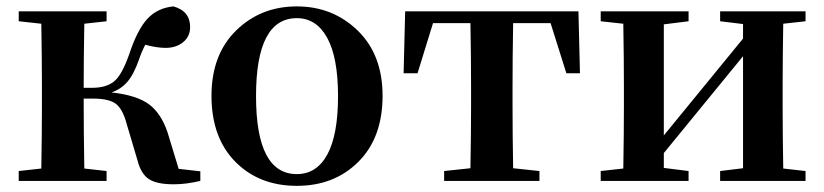

<svg xmlns="http://www.w3.org/2000/svg" viewBox="-20 -571 2602 606"><path d="M543.9 -38.1 612.3 -30.3V0Q567.4 10.7 528.3 10.7Q474.6 10.7 449.7 -5.9Q424.8 -22.5 414.1 -64.5L379.9 -179.7Q367.2 -227.5 345.2 -243.7Q323.2 -259.8 273.4 -259.8H244.1Q244.1 -152.3 246.1 -39.1L316.4 -31.2V0H39.1V-31.2L110.4 -39.1Q112.3 -152.3 112.3 -235.4V-299.8Q112.3 -382.8 110.4 -496.1L39.1 -503.9V-535.2H316.4V-503.9L246.1 -496.1Q244.1 -384.8 244.1 -293.9H271.5Q314.5 -293.9 339.4 -313.5Q364.3 -333 387.7 -399.4Q413.1 -476.6 444.8 -511.2Q476.6 -545.9 527.3 -550.8Q580.1 -536.1 580.1 -485.4Q580.1 -456.1 558.1 -438Q536.1 -419.9 502.9 -419.9Q474.6 -419.9 438.5 -429.7Q426.8 -407.2 418.9 -383.8Q402.3 -335.9 381.8 -312.5Q361.3 -289.1 332 -279.3Q411.1 -270.5 449.7 -242.2Q488.3 -213.9 508.8 -153.3Z M917 15.6Q797.9 15.6 722.7 -60.5Q647.5 -136.7 647.5 -268.6Q647.5 -398.4 725.1 -474.6Q802.7 -550.8 917 -550.8Q1030.3 -550.8 1108.9 -474.6Q1187.5 -398.4 1187.5 -268.6Q1187.5 -136.7 1111.3 -60.5Q1035.2 15.6 917 15.6ZM917 -21.5Q979.5 -21.5 1013.2 -83.5Q1046.9 -145.5 1046.9 -267.6Q1046.9 -389.6 1012.7 -451.7Q978.5 -513.7 917 -513.7Q788.1 -513.7 788.1 -267.6Q788.1 -21.5 917 -21.5Z M1717.8 -498H1599.6Q1597.7 -384.8 1597.7 -299.8V-235.4Q1597.7 -153.3 1599.6 -40L1682.6 -31.2V0H1381.8V-31.2L1464.8 -40Q1466.8 -153.3 1466.8 -235.4V-299.8Q1466.8 -384.8 1464.8 -498H1346.7L1297.9 -339.8H1253.9L1258.8 -535.2H1805.7L1810.5 -339.8H1767.6Z M2522.5 -503.9 2452.1 -496.1Q2450.2 -382.8 2450.2 -299.8V-235.4Q2450.2 -152.3 2452.1 -39.1L2522.5 -31.2V0H2252.9V-31.2L2325.2 -40V-393.6L2075.2 -87.9V-41L2153.3 -31.2V0H1876V-31.2L1947.3 -39.1Q1949.2 -152.3 1949.2 -235.4V-299.8Q1949.2 -382.8 1947.3 -496.1L1876 -503.9V-535.2H2153.3V-503.9L2075.2 -494.1V-143.6L2325.2 -449.2V-495.1L2252.9 -503.9V-535.2H2522.5Z"/></svg>

Font: GenRyuMin TW TTF Bold
Style: Regular
Weight: 700
Version: Version 1.300